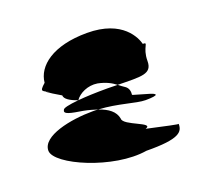

<svg xmlns="http://www.w3.org/2000/svg" viewBox="-113 -789 1062 955"><g transform="rotate(-20 418.0 -311.5)"><path d="M52 -155C52 -80 329 42 510 12C687 14 707 -17 707 -59C707 -56 643 -70 544 -92C599 -110 443 -144 445 -182C438 -222 404 -246 355 -263C345 -264 336 -264 326 -264C210 -264 52 -233 52 -155ZM150 -479C106 -440 130 -446 160 -425C119 -450 145 -428 211 -390C211 -371 237 -354 278 -340C298 -370 346 -394 396 -386C440 -377 466 -362 488 -345C614 -343 668 -337 668 -406C668 -480 709 -494 675 -494C667 -526 622 -640 432 -640C251 -640 158 -565 150 -479ZM194 -319C182 -299 220 -292 284 -282C310 -277 333 -270 355 -263C458 -258 543 -226 593 -226C631 -226 649 -230 649 -234C649 -244 611 -251 546 -271L538 -274C540 -289 538 -309 521 -321C509 -329 498 -337 488 -345C471 -345 453 -346 434 -346C372 -346 319 -344 278 -340C225 -335 194 -328 194 -319Z"/></g></svg>

Font: Ampere
Style: SCSuExt
Weight: 400
Version: Version 1